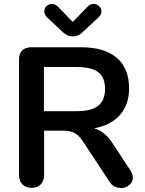

<svg xmlns="http://www.w3.org/2000/svg" viewBox="-20 -944 735 971"><path d="M370.1 -605H202.1V-381.8H370.1Q442.9 -381.8 477.1 -409.4Q511.2 -437 511.2 -494.6Q511.2 -552.2 477.1 -578.6Q442.9 -605 370.1 -605ZM594.7 6.8Q554.7 6.8 535.2 -22.9L401.9 -225.1Q381.8 -257.3 359.4 -270.3Q336.9 -283.2 300.8 -283.2H203.1V-59.1Q203.1 -29.3 186 -11.7Q168.9 5.9 139.9 5.9Q110.8 5.9 93.5 -11.5Q76.2 -28.8 76.2 -59.1V-644Q76.2 -672.9 92.5 -689Q108.9 -705.1 138.2 -705.1H388.2Q508.3 -705.1 570.6 -651.6Q632.8 -598.1 632.8 -497.1Q632.8 -415 586.4 -362.5Q540 -310.1 455.1 -294.9Q507.8 -282.2 548.8 -220.2L640.1 -81.1Q651.9 -63 651.9 -43Q651.9 -22.9 633.5 -8.1Q615.2 6.8 594.7 6.8ZM272.9 -910.2 348.1 -833 422.9 -910.2Q437 -924.3 453.6 -924.1Q470.2 -923.8 481.7 -912.4Q493.2 -900.9 493.2 -885.5Q493.2 -870.1 477.1 -855L394 -777.8Q373 -759.8 348.9 -759.8Q324.7 -759.8 301.8 -777.8L219.2 -855Q204.1 -869.1 204.1 -885.3Q204.1 -901.4 215.1 -912.6Q226.1 -923.8 242.7 -923.8Q259.3 -923.8 272.9 -910.2Z"/></svg>

Font: Nunito-Bold
Style: Bold
Weight: 700
Designer: Vernon Adams
Foundry: newtypography
Version: Version 3.000